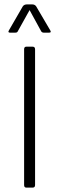

<svg xmlns="http://www.w3.org/2000/svg" viewBox="-20 -856 269 876"><path d="M204 -707H180Q172 -707 168 -713L115 -810L61 -713Q59 -707 49 -707H26Q14 -707 21 -718L84 -827Q90 -836 104 -836H126Q139 -836 145 -827L209 -718Q216 -707 204 -707ZM140 -631V-12Q140 0 129 0H100Q90 0 90 -12V-631Q90 -643 100 -643H129Q140 -643 140 -631Z"/></svg>

Font: Rajdhani
Style: Regular
Weight: 400
Designer: Satya Rajpurohit, Jyotish Sonowal
Foundry: Indian Type Foundry
Version: Version 1.201 February 1, 2022